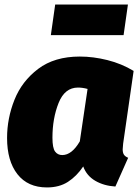

<svg xmlns="http://www.w3.org/2000/svg" viewBox="-20 -802 614 842"><path d="M566 -491 520 -172Q518 -152 518 -147Q518 -133 523 -124.5Q528 -116 542 -110L486 16Q436 13 398 -9Q360 -31 345 -72Q316 -29 278 -4.5Q240 20 186 20Q102 20 56.5 -38Q11 -96 11 -197Q11 -283 43.5 -364.5Q76 -446 147.5 -500Q219 -554 330 -554Q389 -554 451 -538.5Q513 -523 566 -491ZM210 -198Q210 -153 221.5 -137.5Q233 -122 253 -122Q295 -122 330 -182L364 -412Q342 -418 322 -418Q264 -418 237 -350.5Q210 -283 210 -198ZM203 -648 222 -782H541L522 -648Z"/></svg>

Font: FiraGO Heavy
Style: Italic
Weight: 900
Italic angle: -8°
Designer: bBox Type GmbH
Foundry: bBox Type GmbH
Version: Version 1.001